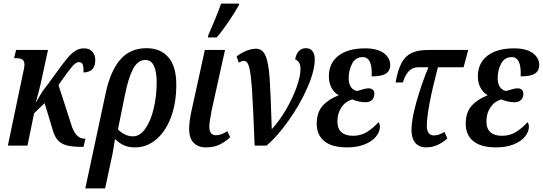

<svg xmlns="http://www.w3.org/2000/svg" viewBox="-20 -816 3042 1076"><path d="M448 -410Q449 -440 443.5 -454Q438 -468 422 -468Q405 -468 382.5 -441Q360 -414 320 -357L308 -339L378 -122Q402 -39 453 -39H459L448 7H438Q383 7 351.5 -2Q320 -11 302 -32.5Q284 -54 273 -96L230 -238L171 -181L134 0H24L105 -387Q110 -410 113.5 -426.5Q117 -443 117 -453Q117 -474 105.5 -482Q94 -490 72 -490H59L70 -536H249L208 -347Q197 -300 180 -240L220 -307L250 -346L282 -390Q330 -457 354.5 -486.5Q379 -516 401 -530.5Q423 -545 450 -545Q482 -545 498 -526Q514 -507 514 -480Q514 -411 448 -410Z M572 -293Q599 -419 654.5 -482.5Q710 -546 801 -546Q880 -546 924 -494.5Q968 -443 968 -342Q968 -236 937 -156Q906 -76 853.5 -33Q801 10 738 10Q700 10 674 -2Q648 -14 624 -37Q620 -4 610 49L569 240H458ZM858 -356Q858 -414 842.5 -447Q827 -480 795 -480Q752 -480 725.5 -429.5Q699 -379 680 -283L641 -91Q680 -52 725 -52Q764 -52 794.5 -95Q825 -138 841.5 -208Q858 -278 858 -356Z M1040 -92Q1040 -135 1053 -194L1128 -536H1241L1166 -197Q1153 -128 1153 -108Q1153 -58 1190 -58Q1220 -58 1254 -81L1270 -47Q1240 -19 1208 -4.5Q1176 10 1135 10Q1090 10 1065 -16Q1040 -42 1040 -92ZM1147 -618Q1164 -656 1185.5 -708.5Q1207 -761 1219 -796H1321L1317 -784Q1298 -749 1261 -694.5Q1224 -640 1194 -606H1145Z M1347 -475Q1335 -475 1318 -465L1306 -500Q1332 -520 1361 -531.5Q1390 -543 1416 -543Q1452 -542 1468.5 -503Q1485 -464 1491 -379Q1497 -294 1503 -92Q1544 -136 1581.5 -199.5Q1619 -263 1641.5 -325.5Q1664 -388 1664 -429Q1664 -473 1634 -483Q1646 -546 1695 -546Q1719 -546 1731.5 -529Q1744 -512 1744 -484Q1744 -419 1702.5 -324.5Q1661 -230 1597.5 -140.5Q1534 -51 1474 0H1407Q1399 -214 1392.5 -309Q1386 -404 1376.5 -439.5Q1367 -475 1347 -475Z M1755 -123Q1755 -186 1788 -223Q1821 -260 1876 -281L1877 -283Q1853 -296 1838 -324Q1823 -352 1823 -387Q1823 -462 1876.5 -503.5Q1930 -545 2026 -545Q2094 -545 2130.5 -518.5Q2167 -492 2167 -451Q2167 -420 2143.5 -404Q2120 -388 2063 -388Q2068 -496 2013 -496Q1973 -496 1953.5 -459.5Q1934 -423 1934 -378Q1934 -348 1946 -329.5Q1958 -311 1981 -306Q1990 -308 2010 -314.5Q2030 -321 2045 -321Q2061 -321 2069.5 -313Q2078 -305 2078 -291Q2078 -269 2065 -256Q2052 -243 2027 -243Q2009 -243 1987.5 -248Q1966 -253 1955 -259Q1916 -248 1893.5 -214.5Q1871 -181 1871 -136Q1871 -95 1893.5 -75Q1916 -55 1958 -55Q2002 -55 2036 -76Q2070 -97 2101 -131Q2104 -129 2106.5 -122Q2109 -115 2109 -106Q2109 -78 2087.5 -51Q2066 -24 2024 -7Q1982 10 1925 10Q1841 10 1798 -24.5Q1755 -59 1755 -123Z M2286 -88Q2286 -147 2314.5 -247.5Q2343 -348 2381 -439H2323Q2263 -439 2238 -354H2197Q2209 -423 2230 -462.5Q2251 -502 2286.5 -519Q2322 -536 2379 -536H2604L2578 -439H2434Q2372 -202 2372 -111Q2372 -57 2413 -57Q2439 -57 2471 -77L2487 -40Q2431 10 2368 10Q2329 10 2307.5 -15.5Q2286 -41 2286 -88Z M2590 -123Q2590 -186 2623 -223Q2656 -260 2711 -281L2712 -283Q2688 -296 2673 -324Q2658 -352 2658 -387Q2658 -462 2711.5 -503.5Q2765 -545 2861 -545Q2929 -545 2965.5 -518.5Q3002 -492 3002 -451Q3002 -420 2978.5 -404Q2955 -388 2898 -388Q2903 -496 2848 -496Q2808 -496 2788.5 -459.5Q2769 -423 2769 -378Q2769 -348 2781 -329.5Q2793 -311 2816 -306Q2825 -308 2845 -314.5Q2865 -321 2880 -321Q2896 -321 2904.5 -313Q2913 -305 2913 -291Q2913 -269 2900 -256Q2887 -243 2862 -243Q2844 -243 2822.5 -248Q2801 -253 2790 -259Q2751 -248 2728.5 -214.5Q2706 -181 2706 -136Q2706 -95 2728.5 -75Q2751 -55 2793 -55Q2837 -55 2871 -76Q2905 -97 2936 -131Q2939 -129 2941.5 -122Q2944 -115 2944 -106Q2944 -78 2922.5 -51Q2901 -24 2859 -7Q2817 10 2760 10Q2676 10 2633 -24.5Q2590 -59 2590 -123Z"/></svg>

Font: Noto Serif CondSemiBold
Style: Italic
Weight: 600
Width: 3
Italic angle: -12°
Designer: Monotype Design Team
Foundry: Monotype Imaging Inc.
Version: Version 1.001